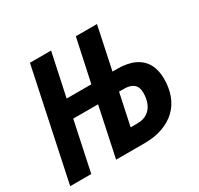

<svg xmlns="http://www.w3.org/2000/svg" viewBox="-151 -897 1116 1079"><g transform="rotate(-30 406.5 -357.0)"><path d="M12.2 0 163.1 -713.9H300.3L241.2 -436.5H401.4L460.9 -713.9H598.1L540 -439H569.3Q637.7 -439 682.4 -417.5Q727.1 -396 749 -356Q771 -315.9 771 -259.3Q771 -200.7 753.2 -152.8Q735.4 -105 700 -71Q664.6 -37.1 612.8 -18.6Q561 0 493.7 0H310.1L377.9 -320.3H216.8L148.9 0ZM471.7 -116.7H515.1Q554.7 -116.7 580.3 -134Q606 -151.4 618.4 -181.4Q630.9 -211.4 630.9 -249.5Q630.9 -286.6 609.9 -304.7Q588.9 -322.8 547.4 -322.8H515.6Z"/></g></svg>

Font: Open Sans SemiCondensed
Style: Bold Italic
Weight: 700
Width: 4
Italic angle: -12°
Designer: Monotype Design Team
Foundry: Monotype Imaging Inc.
Version: Version 3.003